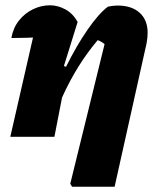

<svg xmlns="http://www.w3.org/2000/svg" viewBox="-20 -518 598 727"><path d="M19 0 105 -376Q95 -375 82 -375Q69 -375 54.5 -374.5Q40 -374 23 -374Q30 -413 52 -440.5Q74 -468 105 -483Q136 -498 169 -498Q199 -498 227.5 -482.5Q256 -467 274 -435L222 -268L230 -265Q269 -344 311.5 -405.5Q354 -467 389 -493Q409 -497 425 -497Q479 -497 509 -469.5Q539 -442 539 -394Q539 -385 538 -375Q537 -365 535 -354L414 189H253L246 178L376 -351Q364 -361 350 -366Q311 -320 277.5 -266.5Q244 -213 215 -149L186 0Z"/></svg>

Font: Piazzolla ExtraBold
Style: Italic
Weight: 800
Italic angle: -11.3°
Designer: Juan Pablo del Peral
Foundry: Huerta Tipografica
Version: Version 1.330